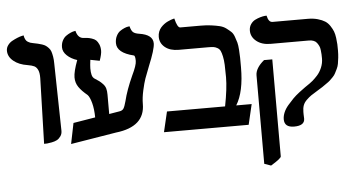

<svg xmlns="http://www.w3.org/2000/svg" viewBox="-53 -680 1855 998"><g transform="rotate(-5 874.0 -181.5)"><path d="M157.2 5.9 167 -335.9Q167.5 -363.8 160.4 -378.9Q153.3 -394 141.8 -399.7Q130.4 -405.3 107.9 -409.2Q62.5 -416 34.7 -439Q6.8 -461.9 6.8 -493.2Q6.8 -508.8 16.4 -521.7Q25.9 -534.7 39.8 -542.2Q53.7 -549.8 67.4 -555.4Q81.1 -561 90.8 -563L100.1 -564.9Q102.1 -552.2 106.7 -543.5Q111.3 -534.7 118.7 -530.3Q126 -525.9 131.1 -524.2Q136.2 -522.5 144 -521Q162.1 -517.6 169.9 -515.6Q179.2 -513.7 191.7 -509.5Q204.1 -505.4 210.9 -500.5Q217.8 -495.6 225.6 -487.3Q233.4 -479 237.1 -468Q240.7 -457 243.4 -441.4Q246.1 -425.8 246.1 -405.8Q247.1 -346.7 249.5 -229.7Q252 -112.8 252.9 -55.2Q253.4 -38.1 244.6 -25.6Q235.8 -13.2 224.9 -7.3Q213.9 -1.5 197.8 1.7Q181.6 4.9 173.8 5.4Q166 5.9 157.2 5.9Z M560.5 -127.9Q576.7 -129.9 583.5 -140.1Q590.3 -150.4 597.7 -178.2Q611.3 -234.9 644.5 -308.1Q669.4 -359.4 669.4 -381.8Q669.4 -409.7 661.6 -411.1Q574.7 -432.1 574.7 -482.9Q574.7 -503.9 582.8 -520Q590.8 -536.1 602.3 -544.2Q613.8 -552.2 625.5 -557.1Q636.7 -562 645 -563L652.8 -564Q658.2 -542 667.5 -533.2Q676.8 -524.4 699.7 -521Q770.5 -510.3 770.5 -464.8Q770.5 -434.1 734.9 -348.1Q719.2 -308.6 711.4 -286.6Q703.6 -264.6 695.1 -226.3Q686.5 -188 686.5 -155.8Q686.5 -37.1 534.7 -20Q500 -13.7 415.8 -0.5Q331.5 12.7 296.9 19L318.8 -88.9L433.6 -107.9Q433.1 -151.9 424.6 -183.6Q416 -215.3 404.8 -227.1Q375 -251.5 359.9 -273.7Q344.7 -295.9 344.7 -324.2Q344.7 -354 366.7 -413.1Q334.5 -423.3 314 -442.9Q293.5 -462.4 293.5 -485.8Q293.5 -505.4 301.5 -520.8Q309.6 -536.1 320.8 -543.9Q332 -551.8 343.3 -556.9Q354.5 -562 362.8 -563.5L370.6 -564.9Q379.4 -528.8 405.8 -524.9Q419.9 -523.9 429 -522.9Q438 -522 451.9 -517.6Q465.8 -513.2 473.9 -505.9Q481.9 -498.5 488.3 -484.1Q494.6 -469.7 494.6 -450.2Q494.6 -433.1 482.9 -398.9Q450.2 -405.8 434.6 -408.2Q430.7 -377.9 430.7 -363.8Q430.7 -321.8 444.8 -312H443.8Q462.9 -299.8 471.7 -293.2Q480.5 -286.6 490.5 -275.9Q500.5 -265.1 504.2 -252Q507.8 -238.8 507.8 -220.2V-119.1Z M1021 -535.2Q1052.2 -535.2 1077.1 -531.7Q1102.1 -528.3 1120.8 -523.7Q1139.6 -519 1153.8 -508.3Q1168 -497.6 1177.7 -488.5Q1187.5 -479.5 1193.8 -461.7Q1200.2 -443.8 1203.9 -430.7Q1207.5 -417.5 1209.2 -392.6Q1210.9 -367.7 1211.2 -350.6Q1211.4 -333.5 1211.4 -301.8Q1211.4 -173.3 1169.4 -106H1250L1225.1 0H783.2L808.1 -106H1111.3Q1129.4 -198.7 1129.4 -256.8Q1129.4 -295.4 1128.2 -321.3Q1127 -347.2 1122.8 -366Q1118.7 -384.8 1113.8 -395Q1108.9 -405.3 1098.6 -411.1Q1088.4 -417 1078.1 -418.5Q1067.9 -419.9 1050.3 -419.9H897Q852.1 -419.9 825.7 -441.4Q799.3 -462.9 799.3 -496.1Q799.3 -510.7 804.2 -523.2Q809.1 -535.6 816.9 -544.4Q824.7 -553.2 834.2 -560.3Q843.8 -567.4 853.3 -571.8Q862.8 -576.2 870.6 -579.1Q878.4 -582 883.3 -583L888.2 -584Q899.9 -535.2 915 -535.2Z M1322.8 221.2 1288.1 209V-252Q1288.1 -290 1334 -328.1H1377V178.2Q1377 188.5 1322.8 221.2ZM1514.2 -42V-29.8Q1515.1 -22.9 1515.1 -6.8Q1515.1 29.8 1460 29.8Q1409.2 29.8 1409.2 -12.2Q1409.2 -29.8 1417 -48.3Q1424.8 -66.9 1440.2 -84.7Q1455.6 -102.5 1469.2 -116.5Q1482.9 -130.4 1503.9 -146.5L1534.2 -168.9Q1543 -175.3 1559.1 -186Q1565.9 -190.4 1575.9 -199Q1585.9 -207.5 1600.6 -223.4Q1615.2 -239.3 1625 -262.5Q1634.8 -285.6 1634.8 -310.1Q1634.8 -323.7 1634.3 -332.3Q1633.8 -340.8 1632.3 -354Q1630.9 -367.2 1626.7 -375.7Q1622.6 -384.3 1616.5 -392.6Q1610.4 -400.9 1599.9 -405Q1589.4 -409.2 1575.2 -409.2H1375Q1330.1 -409.2 1302 -431.6Q1273.9 -454.1 1273.9 -486.8Q1273.9 -505.9 1283.4 -520Q1293 -534.2 1306.6 -541Q1320.3 -547.9 1334.2 -551.8Q1348.1 -555.7 1357.4 -556.6L1367.2 -557.1Q1374.5 -522 1395 -522H1579.1Q1607.9 -522 1630.9 -515.4Q1653.8 -508.8 1668.5 -499.5Q1683.1 -490.2 1693.6 -474.1Q1704.1 -458 1709.5 -444.3Q1714.8 -430.7 1717.5 -409.9Q1720.2 -389.2 1720.7 -376.7Q1721.2 -364.3 1721.2 -344.2Q1721.2 -324.2 1719.2 -306.9Q1717.3 -289.6 1714.8 -275.6Q1712.4 -261.7 1706.1 -249L1695.3 -227.5Q1690.9 -218.3 1681.2 -208.3Q1671.4 -198.2 1664.8 -192.1Q1658.2 -186 1644.5 -176.8L1623.5 -162.1L1599.1 -147Q1575.2 -132.8 1563.2 -124.5Q1551.3 -116.2 1538.1 -103.5Q1524.9 -90.8 1519.5 -76.2Q1514.2 -61.5 1514.2 -42Z"/></g></svg>

Font: Linux Libertine G
Style: Bold
Weight: 700
Designer: Philipp H. Poll
Foundry: Philipp H. Poll
Version: Version 5.0.3